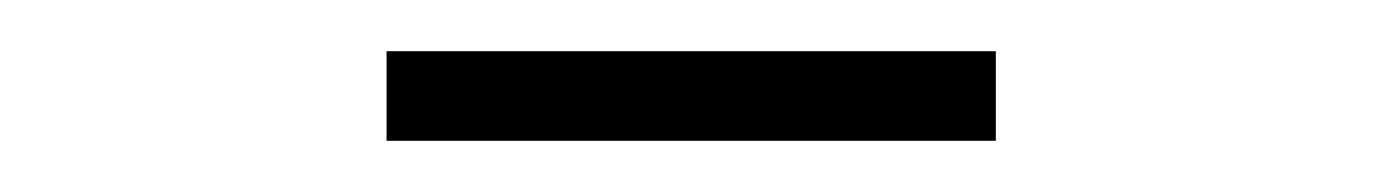

<svg xmlns="http://www.w3.org/2000/svg" viewBox="-20 -705 540 75"><path d="M369 -650H131V-685H369Z"/></svg>

Font: Creato Display Light
Style: Regular
Weight: 300
Version: Version 1.000